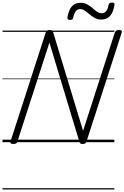

<svg xmlns="http://www.w3.org/2000/svg" viewBox="-20 -1128 987 1523"><path d="M85 14Q57 14 63 -5L343 -871Q346 -881 353 -885.5Q360 -890 374 -890Q386 -890 392 -886.5Q398 -883 401 -874L639 -90L891 -871Q895 -881 902.5 -885.5Q910 -890 924 -890Q952 -890 946 -871L666 -5Q663 5 656 9.5Q649 14 636 14Q624 14 618.5 10.5Q613 7 610 -2L372 -790L118 -5Q115 5 107.5 9.5Q100 14 85 14ZM534 -970Q512 -970 515 -992Q525 -1049 550 -1077.5Q575 -1106 618 -1106Q649 -1106 671.5 -1093.5Q694 -1081 712.5 -1064.5Q731 -1048 749 -1035.5Q767 -1023 788 -1023Q808 -1023 821.5 -1039Q835 -1055 841 -1088Q844 -1108 868 -1108Q881 -1108 885.5 -1103.5Q890 -1099 888 -1087Q878 -1030 853 -1001.5Q828 -973 784 -973Q754 -973 731.5 -985.5Q709 -998 690 -1014.5Q671 -1031 653 -1043.5Q635 -1056 614 -1056Q595 -1056 581.5 -1039.5Q568 -1023 561 -989Q560 -979 553.5 -974.5Q547 -970 534 -970ZM0 365H887V375H0ZM0 -20H887V0H0ZM0 -505H887V-500H0ZM0 -885H887V-875H0Z"/></svg>

Font: Playwrite DK Uloopet Guides
Style: Regular
Weight: 400
Designer: Veronika Burian, José Scaglione
Foundry: TypeTogether
Version: Version 1.003